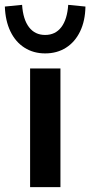

<svg xmlns="http://www.w3.org/2000/svg" viewBox="-59 -771 372 791"><path d="M65 0V-489H190V0ZM127 -551Q79 -551 42 -574.5Q5 -598 -16 -641.5Q-37 -685 -39 -744L32 -751Q36 -691 60.5 -659Q85 -627 127 -627Q169 -627 193.5 -659Q218 -691 222 -751L293 -744Q292 -685 271 -641.5Q250 -598 213 -574.5Q176 -551 127 -551Z"/></svg>

Font: NunitoSans3
Style: Bold
Weight: 700
Designer: Vernon Adams
Foundry: Vernon Adams
Version: Version 3.101;gftools[0.9.27]